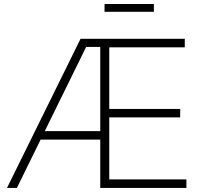

<svg xmlns="http://www.w3.org/2000/svg" viewBox="-20 -917 973 937"><path d="M14.2 0 373 -727.5H881.8V-686H513.2V-385.3H859.4V-344.2H513.2V-41.5H889.6V0H469.2V-688H400.4L62.5 0ZM163.1 -235.8V-276.9H491.7V-235.8ZM731 -897.5V-859.4H490.2V-897.5Z"/></svg>

Font: Inter 28pt ExtraLight
Style: Regular
Weight: 250
Designer: Rasmus Andersson
Foundry: rsms
Version: Version 4.001;git-66647c0bb